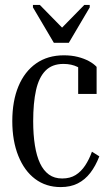

<svg xmlns="http://www.w3.org/2000/svg" viewBox="-20 -751 450 781"><path d="M199 -577H260L345 -721V-731H323L224 -630H241L142 -731H114V-721ZM233 -25Q265 -25 287.5 -39Q310 -53 326.5 -78Q343 -103 354 -134L384 -115Q369 -76 347.5 -48Q326 -20 296.5 -5Q267 10 227 10Q167 10 123 -23Q79 -56 54.5 -117Q30 -178 30 -258Q30 -340 55 -400Q80 -460 127 -493Q174 -526 240 -526Q271 -526 296.5 -519.5Q322 -513 341.5 -502.5Q361 -492 373 -479V-369H298V-488Q305 -488 312.5 -484.5Q320 -481 325.5 -474.5Q331 -468 333.5 -460Q336 -452 334 -443Q321 -466 296 -478.5Q271 -491 238 -491Q192 -491 165 -463.5Q138 -436 126.5 -384Q115 -332 115 -258Q115 -203 122 -159.5Q129 -116 143 -86.5Q157 -57 179 -41Q201 -25 233 -25Z"/></svg>

Font: Roboto Serif 120pt ExtraCondensed
Style: Regular
Weight: 400
Width: 2
Designer: Greg Gazdowicz
Foundry: Commercial Type
Version: Version 1.008